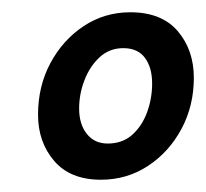

<svg xmlns="http://www.w3.org/2000/svg" viewBox="-20 -775 336 313"><path d="M144.5 -482Q94.5 -482 68.2 -512.8Q42 -543.5 42 -588Q42 -634.5 62.2 -672.2Q82.5 -710 116.5 -732.5Q150.5 -755 192.5 -755Q243.5 -755 269.8 -724.2Q296 -693.5 296 -648Q296 -602.5 275.8 -564.8Q255.5 -527 221.2 -504.5Q187 -482 144.5 -482ZM155.5 -541Q179.5 -541 195.5 -555.2Q211.5 -569.5 219.8 -592Q228 -614.5 228 -639Q228 -665 216.2 -680.8Q204.5 -696.5 181 -696.5Q158.5 -696.5 142.5 -681.8Q126.5 -667 117.8 -644.5Q109 -622 109 -598Q109 -572.5 121.5 -556.8Q134 -541 155.5 -541Z"/></svg>

Font: Cabin
Style: Bold Italic
Weight: 700
Width: 4
Italic angle: -10°
Designer: Pablo Impallari
Foundry: Pablo Impallari. http://www.impallari.com Igino Marini. http://www.ikern.com
Version: Version 3.001